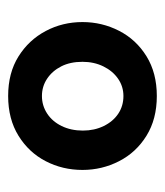

<svg xmlns="http://www.w3.org/2000/svg" viewBox="14 -768 414 483"><g transform="rotate(-90 221.5 -526.0)"><path d="M36 -526Q36 -576 58 -618.5Q80 -661 122 -687Q164 -713 222 -713Q280 -713 321.5 -687Q363 -661 385.5 -618.5Q408 -576 408 -526Q408 -477 386 -434Q364 -391 322 -365Q280 -339 222 -339Q164 -339 122 -365Q80 -391 58 -434Q36 -477 36 -526ZM222 -423Q246 -423 265.5 -436.5Q285 -450 296.5 -473.5Q308 -497 308 -526Q308 -557 296.5 -579.5Q285 -602 265.5 -615Q246 -628 222 -628Q198 -628 178 -615Q158 -602 146.5 -578.5Q135 -555 135 -525Q135 -496 146.5 -472.5Q158 -449 177.5 -436Q197 -423 222 -423Z"/></g></svg>

Font: YasnoRaleway
Style: Bold
Weight: 700
Designer: Matt McInerney, Pablo Impallari, Rodrigo Fuenzalida
Foundry: Matt McInerney, Pablo Impallari, Rodrigo Fuenzalida
Version: Version 4.026